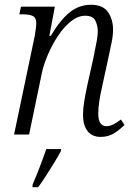

<svg xmlns="http://www.w3.org/2000/svg" viewBox="-20 -564 559 805"><path d="M402 10Q366 10 347 -14.5Q328 -39 328 -83Q328 -107 333 -138Q338 -169 347 -211L371 -318Q373 -330 377.5 -351Q382 -372 386 -394.5Q390 -417 390 -433Q390 -456 380 -477Q370 -498 337 -498Q307 -498 278 -475Q249 -452 224.5 -415.5Q200 -379 182 -337.5Q164 -296 156 -260L102 0H39L126 -415Q128 -428 130 -442.5Q132 -457 132 -466Q132 -490 117.5 -497Q103 -504 73 -504H61L68 -536H210L187 -414H193Q233 -481 272.5 -512.5Q312 -544 361 -544Q412 -544 433 -513Q454 -482 454 -440Q454 -414 447.5 -384Q441 -354 436 -329L408 -200Q401 -170 396.5 -141Q392 -112 392 -88Q392 -35 426 -35Q441 -35 455.5 -42.5Q470 -50 487 -63L502 -40Q482 -20 458 -5Q434 10 402 10ZM117 209Q131 177 146.5 136.5Q162 96 174 61H236L235 70Q225 89 208 117Q191 145 172.5 173.5Q154 202 140 221H116Z"/></svg>

Font: Noto Serif SemiCondensed Light
Style: Italic
Weight: 300
Width: 4
Italic angle: -12°
Designer: Monotype Design Team
Foundry: Monotype Imaging Inc.
Version: Version 2.013; ttfautohint (v1.8.4.7-5d5b)